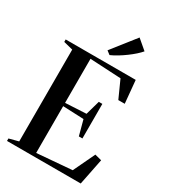

<svg xmlns="http://www.w3.org/2000/svg" viewBox="-233 -1103 1080 1217"><g transform="rotate(30 307.0 -494.0)"><path d="M88.5 -36V-708L20.5 -725V-743H533L548.5 -577H501.5L444.5 -703.5L218 -715.5V-393L370.5 -401L400 -505.5H426V-252.5H400L370.5 -362.5L218 -369V-26.5L473.5 -47.5L548.5 -205L598 -192L559.5 0H20V-18ZM310 -796.5 284.5 -816 420 -988 491 -927.5Q477.5 -911.5 457 -893.2Q436.5 -875 411.8 -856.8Q387 -838.5 361.2 -822.8Q335.5 -807 311.5 -796.5Z"/></g></svg>

Font: Merriweather 144pt SemiBold
Style: Regular
Weight: 600
Version: Version 2.100